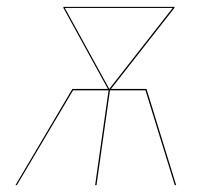

<svg xmlns="http://www.w3.org/2000/svg" viewBox="-20 -537 628 557"><path d="M491 0H487L402 -275H299L260 0H256L295 -275H192L29 0H25L190 -279H293L164 -514V-517H165H485H486V-514L302 -279H405ZM297 -279 481 -514H168Z"/></svg>

Font: Fira Sans Condensed Four
Style: Italic
Weight: 100
Width: 3
Italic angle: -8°
Designer: bBox Type GmbH & Carrois Corporate GbR & Edenspiekermann AG
Foundry: bBox Type GmbH & Carrois Corporate GbR & Edenspiekermann AG
Version: Version 4.301